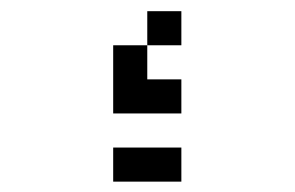

<svg xmlns="http://www.w3.org/2000/svg" viewBox="-20 -458 540 352"><path d="M312.5 -375H250V-437.5H312.5ZM187.5 -187.5H312.5V-125H187.5ZM187.5 -375H250V-312.5H312.5V-250H187.5Z"/></svg>

Font: 寒蝉点阵体 16px
Style: Regular
Weight: 400
Designer: Designed by Warren2060
Foundry: ChillType
Version: Version 1.000